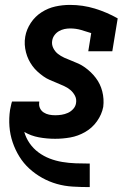

<svg xmlns="http://www.w3.org/2000/svg" viewBox="-20 -558 540 783"><path d="M345 205Q311 205 277 203Q243 201 211.5 192Q180 183 151.5 167Q123 151 99.5 129.5Q76 108 59 80.5Q42 53 31.5 22Q21 -9 18.5 -42.5Q16 -76 21 -110Q23 -118 24.5 -126.5Q26 -135 29 -144H140Q140 -143 140 -142Q140 -141 140 -141Q138 -128 143 -117Q148 -106 158 -99.5Q168 -93 180 -90.5Q192 -88 205 -88Q218 -88 231 -90Q244 -92 256.5 -97.5Q269 -103 278.5 -113.5Q288 -124 290 -137Q293 -154 285.5 -168Q278 -182 266.5 -191.5Q255 -201 240.5 -207.5Q226 -214 211.5 -220Q197 -226 183 -232Q169 -238 156.5 -247Q144 -256 132.5 -266.5Q121 -277 112 -289.5Q103 -302 96.5 -315.5Q90 -329 86 -344.5Q82 -360 81 -376Q80 -392 83 -409Q88 -438 105.5 -464.5Q123 -491 149.5 -508Q176 -525 205.5 -531.5Q235 -538 265 -538Q318 -538 367 -523Q416 -508 460 -483L438 -349H340L352 -423Q331 -430 310 -436Q289 -442 266 -442Q254 -442 242.5 -439.5Q231 -437 220.5 -431Q210 -425 202.5 -415Q195 -405 193 -393Q190 -377 197 -362.5Q204 -348 216 -338.5Q228 -329 242.5 -322.5Q257 -316 271.5 -310.5Q286 -305 300 -298.5Q314 -292 326.5 -283Q339 -274 350 -263.5Q361 -253 370.5 -240.5Q380 -228 386.5 -214.5Q393 -201 397 -185.5Q401 -170 402 -154Q403 -138 401 -122Q395 -91 375.5 -63.5Q356 -36 327 -19.5Q298 -3 267 2.5Q236 8 205 8Q171 8 138.5 2Q106 -4 79 -20Q86 5 101 26.5Q116 48 137 63.5Q158 79 182.5 88.5Q207 98 234 102.5Q261 107 289 108Q317 109 344 109H346V205Z"/></svg>

Font: Iosevka Slab
Style: Bold Italic
Weight: 700
Italic angle: -9°
Monospace: yes
Designer: Belleve Invis
Foundry: Belleve Invis
Version: Version 11.1.0; ttfautohint (v1.8.3)